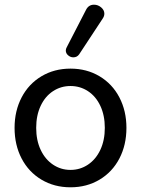

<svg xmlns="http://www.w3.org/2000/svg" viewBox="-20 -788 600 817"><path d="M42 -244Q42 -316 72 -373.5Q102 -431 156.5 -463.5Q211 -496 280 -496Q349 -496 403.5 -463.5Q458 -431 488 -373.5Q518 -316 518 -244Q518 -171 488 -113.5Q458 -56 403.5 -23.5Q349 9 280 9Q211 9 156.5 -23.5Q102 -56 72 -113.5Q42 -171 42 -244ZM426 -244Q426 -297 407 -337.5Q388 -378 354.5 -400Q321 -422 280 -422Q239 -422 205.5 -400Q172 -378 153 -337.5Q134 -297 134 -244Q134 -191 153 -150.5Q172 -110 205.5 -87.5Q239 -65 280 -65Q321 -65 354.5 -87.5Q388 -110 407 -150.5Q426 -191 426 -244ZM292 -544Q280 -544 270 -552.5Q260 -561 260 -573Q260 -580 264 -587L346 -746Q357 -768 380 -768Q397 -768 410.5 -756.5Q424 -745 424 -730Q424 -719 417 -709L317 -557Q308 -544 292 -544Z"/></svg>

Font: SN Pro
Style: Regular
Weight: 400
Designer: Tobias Whetton
Foundry: Supernotes
Version: Version 1.003